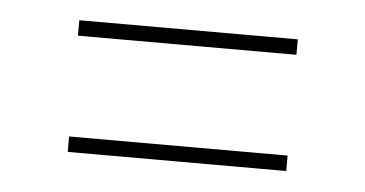

<svg xmlns="http://www.w3.org/2000/svg" viewBox="-29 -460 494 260"><g transform="rotate(5 218.5 -330.5)"><path d="M70 -399V-420H367V-399ZM70 -241V-262H367V-241Z"/></g></svg>

Font: Fira Sans Condensed Thin
Style: Regular
Weight: 250
Width: 3
Designer: Carrois Corporate & Edenspiekermann AG
Foundry: Carrois Corporate GbR & Edenspiekermann AG
Version: Version 4.203